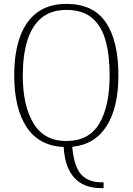

<svg xmlns="http://www.w3.org/2000/svg" viewBox="-20 -745 682 986"><path d="M496 221Q465 221 433 212Q401 203 374 180Q347 157 329 116Q311 75 307 10Q180 4 116.5 -92.5Q53 -189 53 -359Q53 -472 82 -554Q111 -636 170.5 -680.5Q230 -725 321 -725Q459 -725 523.5 -630Q588 -535 588 -358Q588 -194 528 -98.5Q468 -3 351 9Q360 111 397 151Q434 191 498 191H512V221ZM320 -21Q437 -21 490 -110.5Q543 -200 543 -358Q543 -464 521.5 -539Q500 -614 451.5 -654Q403 -694 321 -694Q242 -694 192.5 -652.5Q143 -611 120 -535.5Q97 -460 97 -358Q97 -202 152 -111.5Q207 -21 320 -21Z"/></svg>

Font: Noto Serif Tamil SemiCondensed ExtraLight
Style: Regular
Weight: 200
Width: 4
Designer: Indian Type Foundry, Tom Grace, and the Monotype Design Team
Foundry: Monotype Imaging Inc.
Version: Version 2.004; ttfautohint (v1.8.4.7-5d5b)